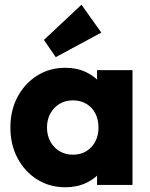

<svg xmlns="http://www.w3.org/2000/svg" viewBox="-20 -783 635 813"><path d="M257 10Q190 10 137.5 -23Q85 -56 54.5 -113Q24 -170 24 -243Q24 -316 54.5 -373Q85 -430 137.5 -463Q190 -496 257 -496Q306 -496 345.5 -477Q385 -458 410 -424.5Q435 -391 438 -348V-138Q435 -95 410.5 -61.5Q386 -28 346 -9Q306 10 257 10ZM288 -128Q337 -128 367 -160.5Q397 -193 397 -243Q397 -277 383.5 -303Q370 -329 345.5 -343.5Q321 -358 289 -358Q257 -358 232.5 -343.5Q208 -329 193.5 -303Q179 -277 179 -243Q179 -210 193 -184Q207 -158 232 -143Q257 -128 288 -128ZM391 0V-131L414 -249L391 -367V-486H541V0ZM216 -541 166 -614 325 -763 409 -645Z"/></svg>

Font: Outfit-Bold
Style: Bold
Weight: 700
Designer: Rodrigo Fuenzalida
Foundry: fragTYPE
Version: Version 1.000